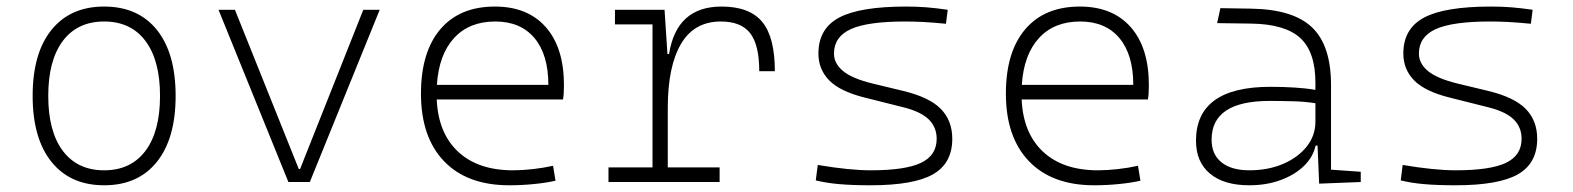

<svg xmlns="http://www.w3.org/2000/svg" viewBox="-20 -547 4728 577"><path d="M293 9.8Q191.4 9.8 134.8 -60.5Q78.1 -130.9 78.1 -258.8Q78.1 -387.2 134.8 -457.3Q191.4 -527.3 293 -527.3Q395 -527.3 451.4 -457.3Q507.8 -387.2 507.8 -258.8Q507.8 -130.9 451.4 -60.5Q395 9.8 293 9.8ZM293 -35.2Q373 -35.2 417 -93.5Q460.9 -151.9 460.9 -258.8Q460.9 -365.7 417 -424.1Q373 -482.4 293 -482.4Q212.9 -482.4 168.9 -424.1Q125 -365.7 125 -258.8Q125 -151.9 168.9 -93.5Q212.9 -35.2 293 -35.2Z M846.7 0 636.7 -517.6H686L877.9 -39.1H881.8L1071.8 -517.6H1121.1L911.1 0Z M1510.3 9.8Q1383.8 9.8 1314.5 -62.5Q1245.1 -134.8 1245.1 -265.6Q1245.1 -390.6 1303.2 -459Q1361.3 -527.3 1467.3 -527.3Q1565.9 -527.3 1620.4 -465.3Q1674.8 -403.3 1674.8 -291Q1674.8 -263.7 1671.9 -248H1292.5Q1296.9 -147 1356.7 -91.1Q1416.5 -35.2 1522 -35.2Q1549.3 -35.2 1581.5 -38.8Q1613.8 -42.5 1642.1 -48.8L1649.4 -3.9Q1621.6 2.4 1584.7 6.1Q1547.9 9.8 1510.3 9.8ZM1293 -292H1627.9Q1627.9 -382.8 1586.2 -432.6Q1544.4 -482.4 1468.3 -482.4Q1390.1 -482.4 1344.5 -432.6Q1298.8 -382.8 1293 -292Z M1986.8 -222.7V-43.9H2142.6V0H1808.6V-43.9H1940.9V-473.6H1828.1V-517.6H1977.1L1985.8 -384.8H1990.7Q2013.2 -527.3 2148.4 -527.3Q2232.4 -527.3 2270.5 -481.4Q2308.6 -435.5 2308.6 -333H2261.7Q2261.7 -412.1 2234.4 -447.3Q2207 -482.4 2146.5 -482.4Q2065.9 -482.4 2026.4 -414.8Q1986.8 -347.2 1986.8 -222.7Z M2596.7 9.8Q2540.5 9.8 2501.5 6.3Q2462.4 2.9 2431.6 -4.9L2437.5 -51.3Q2532.7 -35.2 2596.7 -35.2Q2700.7 -35.2 2747.8 -57.6Q2794.9 -80.1 2794.9 -129.9Q2794.9 -164.6 2771.2 -188Q2747.6 -211.4 2694.8 -224.6L2580.1 -253.4Q2504.9 -272 2472.2 -305.2Q2439.5 -338.4 2439.5 -386.2Q2439.5 -460.9 2501.7 -494.1Q2564 -527.3 2703.1 -527.3Q2735.4 -527.3 2763.4 -525.1Q2791.5 -522.9 2828.1 -517.6L2822.8 -475.6Q2782.7 -479.5 2753.7 -481Q2724.6 -482.4 2700.2 -482.4Q2587.4 -482.4 2536.9 -459.5Q2486.3 -436.5 2486.3 -385.7Q2486.3 -356.4 2513.4 -333.7Q2540.5 -311 2602.5 -295.9L2693.8 -273.9Q2772.9 -254.9 2807.4 -219.7Q2841.8 -184.6 2841.8 -129.9Q2841.8 -56.2 2783.9 -23.2Q2726.1 9.8 2596.7 9.8Z M3268.1 9.8Q3141.6 9.8 3072.3 -62.5Q3002.9 -134.8 3002.9 -265.6Q3002.9 -390.6 3061 -459Q3119.1 -527.3 3225.1 -527.3Q3323.7 -527.3 3378.2 -465.3Q3432.6 -403.3 3432.6 -291Q3432.6 -263.7 3429.7 -248H3050.3Q3054.7 -147 3114.5 -91.1Q3174.3 -35.2 3279.8 -35.2Q3307.1 -35.2 3339.4 -38.8Q3371.6 -42.5 3399.9 -48.8L3407.2 -3.9Q3379.4 2.4 3342.5 6.1Q3305.7 9.8 3268.1 9.8ZM3050.8 -292H3385.7Q3385.7 -382.8 3344 -432.6Q3302.2 -482.4 3226.1 -482.4Q3147.9 -482.4 3102.3 -432.6Q3056.6 -382.8 3050.8 -292Z M3944.3 4.9 3939.5 -109.4H3933.6Q3926.3 -75.2 3898.7 -48.3Q3871.1 -21.5 3828.6 -5.9Q3786.1 9.8 3734.4 9.8Q3657.7 9.8 3616 -25.4Q3574.2 -60.5 3574.2 -124Q3574.2 -286.1 3797.9 -286.1Q3835.9 -286.1 3870.8 -283.9Q3905.8 -281.7 3933.1 -276.9V-297.9Q3933.1 -391.1 3887.5 -432.9Q3841.8 -474.6 3740.2 -476.1L3637.7 -477.5L3647.5 -522.5L3740.2 -521Q3866.2 -519 3923.1 -464.6Q3980 -410.2 3980 -291.5V-37.1L4069.3 -30.8V0ZM3933.1 -236.8Q3902.3 -241.7 3865.5 -242.7Q3828.6 -243.7 3795.4 -243.7Q3621.1 -243.7 3621.1 -127.4Q3621.1 -83 3650.9 -59.1Q3680.7 -35.2 3734.4 -35.2Q3791 -35.2 3835.9 -54.4Q3880.9 -73.7 3907 -106.7Q3933.1 -139.6 3933.1 -181.2Z M4354.5 9.8Q4298.3 9.8 4259.3 6.3Q4220.2 2.9 4189.5 -4.9L4195.3 -51.3Q4290.5 -35.2 4354.5 -35.2Q4458.5 -35.2 4505.6 -57.6Q4552.7 -80.1 4552.7 -129.9Q4552.7 -164.6 4529.1 -188Q4505.4 -211.4 4452.6 -224.6L4337.9 -253.4Q4262.7 -272 4230 -305.2Q4197.3 -338.4 4197.3 -386.2Q4197.3 -460.9 4259.5 -494.1Q4321.8 -527.3 4460.9 -527.3Q4493.2 -527.3 4521.2 -525.1Q4549.3 -522.9 4585.9 -517.6L4580.6 -475.6Q4540.5 -479.5 4511.5 -481Q4482.4 -482.4 4458 -482.4Q4345.2 -482.4 4294.7 -459.5Q4244.1 -436.5 4244.1 -385.7Q4244.1 -356.4 4271.2 -333.7Q4298.3 -311 4360.4 -295.9L4451.7 -273.9Q4530.8 -254.9 4565.2 -219.7Q4599.6 -184.6 4599.6 -129.9Q4599.6 -56.2 4541.7 -23.2Q4483.9 9.8 4354.5 9.8Z"/></svg>

Font: Cascadia Mono NF ExtraLight
Style: Regular
Weight: 200
Monospace: yes
Designer: Aaron Bell
Foundry: Saja Typeworks
Version: Version 2404.023; ttfautohint (v1.8.4)